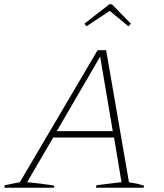

<svg xmlns="http://www.w3.org/2000/svg" viewBox="-42 -879 767 899"><path d="M562 -25Q581 -23 598.5 -19Q616 -15 632 -10L631 0H407L410 -12L527 -26L492 -235H207L85 -26Q117 -23 148.5 -19Q180 -15 212 -10L211 0H-22L-19 -12L51 -26L415 -644H455ZM224 -265H486L427 -614ZM482 -859 571 -768 559 -756 472 -828 363 -756 353 -768 470 -859Z"/></svg>

Font: Piazzolla Thin
Style: Italic
Weight: 100
Italic angle: -11.3°
Designer: Juan Pablo del Peral
Foundry: Huerta Tipografica
Version: Version 1.330